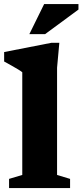

<svg xmlns="http://www.w3.org/2000/svg" viewBox="-20 -954 418 974"><path d="M269.5 -66.5 335.5 -46.5V0H26V-46.5L93 -66.5V-587.5Q86.5 -593 72 -601.8Q57.5 -610.5 39 -621Q20.5 -631.5 1 -642V-690L241.5 -737H281L269.5 -610.5ZM129 -781 204 -933.5H378V-905.5L209 -781Z"/></svg>

Font: Newsreader 9pt
Style: Bold
Weight: 700
Designer: Hugues Gentile
Foundry: Production Type
Version: Version 1.003